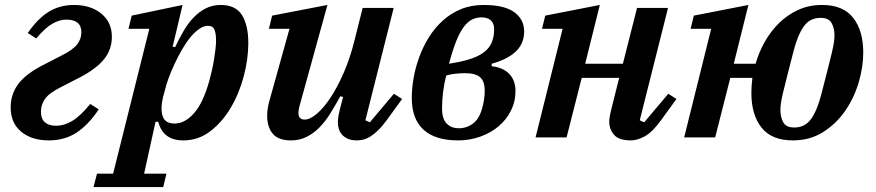

<svg xmlns="http://www.w3.org/2000/svg" viewBox="-20 -554 3533 774"><path d="M177 12Q108 12 65.5 -23Q23 -58 23 -121Q23 -172 51.5 -212.5Q80 -253 150 -290L226 -329Q274 -353 291 -375Q308 -397 308 -424Q308 -475 247 -475Q221 -475 192 -459Q163 -443 126 -399L92 -421Q132 -479 176.5 -506.5Q221 -534 278 -534Q346 -534 388.5 -499Q431 -464 431 -406Q431 -355 400 -316Q369 -277 302 -242L226 -203Q178 -179 161.5 -155.5Q145 -132 145 -104Q145 -75 161 -61Q177 -47 206 -47Q238 -47 270.5 -66Q303 -85 344 -135L378 -113Q336 -50 288 -19Q240 12 177 12Z M371 146H436L582 -438H498L511 -491L716 -534L676 -366L686 -364Q702 -398 720 -429Q738 -460 760.5 -483.5Q783 -507 810 -520.5Q837 -534 870 -534Q930 -534 955.5 -493Q981 -452 981 -380Q981 -317 963 -248Q945 -179 911 -121Q877 -63 828.5 -25.5Q780 12 719 12Q637 12 618 -63H607L561 146H651L638 200H357ZM684 -56Q725 -56 762 -97.5Q799 -139 824 -229Q829 -247 834 -269Q839 -291 842.5 -312.5Q846 -334 848.5 -354.5Q851 -375 851 -390Q851 -419 844.5 -434.5Q838 -450 818 -450Q801 -450 782.5 -437Q764 -424 746.5 -402.5Q729 -381 713 -353Q697 -325 683.5 -296Q670 -267 659.5 -238.5Q649 -210 644 -187L637 -162Q626 -114 636 -85Q646 -56 684 -56Z M1153 12Q1102 12 1079.5 -15Q1057 -42 1057 -87Q1057 -120 1069 -158L1147 -438H1064L1077 -491L1300 -534L1187 -125Q1183 -110 1183 -99Q1183 -72 1208 -72Q1230 -72 1258 -96Q1286 -120 1313.5 -162Q1341 -204 1366 -261.5Q1391 -319 1408 -387L1442 -522H1567L1453 -69L1471 -61L1568 -176L1601 -155L1540 -71Q1521 -45 1504.5 -29Q1488 -13 1473.5 -4Q1459 5 1445.5 8.5Q1432 12 1419 12Q1397 12 1382.5 5.5Q1368 -1 1359 -11Q1350 -21 1346 -34Q1342 -47 1342 -60Q1342 -74 1345 -90Q1348 -106 1351 -117L1363 -163L1352 -166Q1332 -130 1312 -97.5Q1292 -65 1268.5 -41Q1245 -17 1216.5 -2.5Q1188 12 1153 12Z M1826 12Q1735 12 1687.5 -31Q1640 -74 1640 -159Q1640 -198 1647.5 -240.5Q1655 -283 1670.5 -325Q1686 -367 1709.5 -404.5Q1733 -442 1765 -471Q1797 -500 1838 -517Q1879 -534 1930 -534Q2013 -534 2053 -505Q2093 -476 2093 -427Q2093 -379 2060 -347Q2027 -315 1962 -297V-287Q2008 -282 2033 -256Q2058 -230 2058 -187Q2058 -144 2039.5 -107.5Q2021 -71 1989.5 -44.5Q1958 -18 1915.5 -3Q1873 12 1826 12ZM1830 -37Q1862 -37 1887.5 -56.5Q1913 -76 1924 -119Q1928 -133 1931 -150.5Q1934 -168 1934 -187Q1934 -227 1915 -243Q1896 -259 1855 -259Q1839 -259 1818 -257Q1797 -255 1779 -250Q1771 -220 1766.5 -185Q1762 -150 1762 -117Q1762 -75 1780.5 -56Q1799 -37 1830 -37ZM1922 -484Q1901 -484 1883.5 -475.5Q1866 -467 1850 -446Q1834 -425 1819.5 -389Q1805 -353 1790 -297Q1875 -310 1916 -333.5Q1957 -357 1967 -397Q1970 -408 1971 -416.5Q1972 -425 1972 -436Q1972 -460 1958.5 -472Q1945 -484 1922 -484Z M2523 12Q2475 12 2455.5 -10.5Q2436 -33 2436 -63Q2436 -75 2439 -90Q2442 -105 2445 -116L2476 -240H2325L2264 0H2139L2248 -438H2165L2178 -491L2398 -534L2339 -297H2491L2548 -522H2673L2559 -69L2577 -61L2674 -176L2707 -155L2646 -71Q2610 -21 2579.5 -4.5Q2549 12 2523 12Z M3176 12Q3091 12 3050 -39.5Q3009 -91 3009 -179Q3009 -193 3010 -208.5Q3011 -224 3013 -240H2924L2863 0H2738L2847 -438H2764L2777 -491L2997 -534L2938 -297H3026Q3039 -343 3063 -385.5Q3087 -428 3120.5 -461Q3154 -494 3197.5 -514Q3241 -534 3294 -534Q3379 -534 3419.5 -482Q3460 -430 3460 -342Q3460 -284 3441.5 -221.5Q3423 -159 3387 -107Q3351 -55 3298 -21.5Q3245 12 3176 12ZM3182 -40Q3226 -40 3250.5 -75.5Q3275 -111 3291 -174Q3307 -237 3317.5 -277.5Q3328 -318 3334 -344Q3340 -370 3342 -385Q3344 -400 3344 -411Q3344 -440 3332.5 -461Q3321 -482 3288 -482Q3244 -482 3219.5 -446.5Q3195 -411 3179 -348Q3163 -285 3152.5 -244.5Q3142 -204 3136 -178Q3130 -152 3128 -137Q3126 -122 3126 -111Q3126 -82 3137.5 -61Q3149 -40 3182 -40Z"/></svg>

Font: IBM Plex Serif SemiBold
Style: Italic
Weight: 600
Italic angle: -14°
Designer: Mike Abbink, Paul van der Laan, Pieter van Rosmalen
Foundry: Bold Monday
Version: Version 2.5